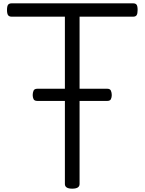

<svg xmlns="http://www.w3.org/2000/svg" viewBox="-20 -1116 867 1151"><path d="M413 15Q369 15 369 -13V-1016H50Q35 -1016 28.5 -1025Q22 -1034 22 -1056Q22 -1079 28.5 -1087.5Q35 -1096 50 -1096H778Q793 -1096 799 -1087.5Q805 -1079 805 -1056Q805 -1034 799 -1025Q793 -1016 778 -1016H457V-13Q457 1 446 8Q435 15 413 15ZM204 -511Q186 -511 181 -522Q176 -533 176 -546Q176 -560 181 -572Q186 -584 204 -584H623Q640 -584 645 -572Q650 -560 650 -546Q650 -533 645 -522Q640 -511 623 -511Z"/></svg>

Font: Playwrite FR Moderne
Style: Regular
Weight: 400
Designer: Veronika Burian, José Scaglione
Foundry: TypeTogether
Version: Version 1.002